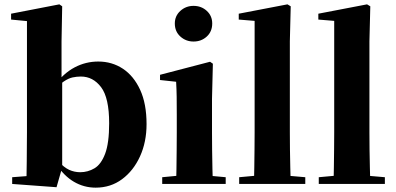

<svg xmlns="http://www.w3.org/2000/svg" viewBox="-20 -846 1819 883"><path d="M36 0V-31L102 -36Q103 -66 103 -102Q103 -138 103.5 -174Q104 -210 104 -238V-749L31 -756V-783L253 -826L266 -817L263 -656V-479L266 -469V-78V-76L240 15ZM420 17Q366 17 320 -10Q274 -37 239 -91H228L249 -104Q274 -76 298 -65Q322 -54 349 -54Q384 -54 414.5 -72Q445 -90 463.5 -139Q482 -188 482 -279Q482 -396 445 -445Q408 -494 352 -494Q333 -494 314 -490Q295 -486 273 -471Q251 -456 221 -423L207 -452H230Q272 -509 323 -536Q374 -563 432 -563Q495 -563 545 -530Q595 -497 624.5 -433Q654 -369 654 -275Q654 -193 624 -127Q594 -61 541.5 -22Q489 17 420 17Z M726 0V-31L831 -41H909L1018 -31V0ZM790 0Q791 -26 791.5 -68.5Q792 -111 792.5 -157Q793 -203 793 -238V-318Q793 -368 792.5 -401.5Q792 -435 790 -470L716 -478V-502L946 -562L959 -553L955 -392V-238Q955 -203 955.5 -157Q956 -111 957 -68.5Q958 -26 959 0ZM870 -655Q835 -655 809.5 -678Q784 -701 784 -738Q784 -773 809.5 -796Q835 -819 870 -819Q906 -819 931 -796Q956 -773 956 -738Q956 -701 931 -678Q906 -655 870 -655Z M1080 0V-31L1189 -41H1268L1384 -31V0ZM1148 0Q1149 -37 1149.5 -77.5Q1150 -118 1150.5 -159Q1151 -200 1151 -238V-750L1078 -756V-783L1302 -826L1317 -817L1313 -656V-238Q1313 -200 1313.5 -159Q1314 -118 1315 -77.5Q1316 -37 1317 0Z M1446 0V-31L1555 -41H1634L1750 -31V0ZM1514 0Q1515 -37 1515.5 -77.5Q1516 -118 1516.5 -159Q1517 -200 1517 -238V-750L1444 -756V-783L1668 -826L1683 -817L1679 -656V-238Q1679 -200 1679.5 -159Q1680 -118 1681 -77.5Q1682 -37 1683 0Z"/></svg>

Font: Noto Serif JP ExtraLight Black
Style: Regular
Weight: 900
Version: Version 2.003-H1;hotconv 1.1.1;makeotfexe 2.6.0